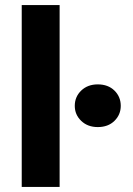

<svg xmlns="http://www.w3.org/2000/svg" viewBox="-20 -740 528 760"><path d="M66 0V-720H216V0ZM367 -237Q327 -237 301.5 -261.5Q276 -286 276 -321Q276 -357 301.5 -381.5Q327 -406 367 -406Q408 -406 433 -381.5Q458 -357 458 -321Q458 -286 433 -261.5Q408 -237 367 -237Z"/></svg>

Font: DM Sans 12pt Black
Style: Regular
Weight: 900
Version: Version 4.004;gftools[0.9.30]